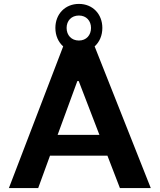

<svg xmlns="http://www.w3.org/2000/svg" viewBox="-20 -963 818 983"><path d="M752 0 464.5 -725.5C489.5 -748 504 -781 504 -820C504 -891 454.5 -943 384 -943C313.5 -943 263.5 -891 263.5 -820C263.5 -781 278.5 -747.5 303.5 -725.5L25.5 0H175.5L236 -166H530L594 0ZM275 -272.5 376 -548H383L489 -272.5ZM321 -820C321 -856.5 345.5 -883.5 384 -883.5C422 -883.5 446 -856.5 446 -820C446 -783 422 -755.5 384 -755.5C345.5 -755.5 321 -783 321 -820Z"/></svg>

Font: Monaspace Neon Wide
Style: Bold
Weight: 700
Width: 7
Designer: Riley Cran & the Lettermatic Team
Foundry: Lettermatic
Version: Version 1.000 (Monaspace Neon)